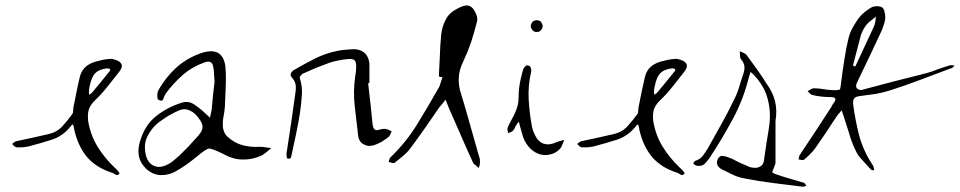

<svg xmlns="http://www.w3.org/2000/svg" viewBox="-20 -663 3620 724"><path d="M400.4 -441.4Q392.6 -440.4 379.9 -439.5Q366.2 -437.5 352.5 -433.6Q326.2 -428.7 307.6 -415Q288.1 -400.4 281.2 -374Q274.4 -345.7 268.6 -316.4Q262.7 -287.1 256.8 -257.8Q255.9 -252 255.9 -245.1Q255.9 -237.3 252.9 -233.4Q235.4 -209 214.8 -186.5Q194.3 -164.1 162.1 -157.2Q131.8 -150.4 102.5 -143.6Q72.3 -137.7 43 -130.9Q38.1 -129.9 34.2 -127Q29.3 -123 25.4 -120.1Q29.3 -117.2 33.2 -112.3Q38.1 -108.4 42 -107.4Q52.7 -107.4 63.5 -107.4Q75.2 -108.4 85.9 -110.4Q130.9 -122.1 173.8 -135.7Q217.8 -149.4 248 -188.5Q252 -194.3 254.9 -193.4Q256.8 -191.4 257.8 -185.5Q258.8 -181.6 259.8 -176.8Q259.8 -171.9 261.7 -167Q275.4 -110.4 308.6 -70.3Q342.8 -31.2 399.4 -12.7Q407.2 -10.7 415 -4.9Q418 -2.9 420.9 -2.9Q425.8 -2.9 430.7 -8.8Q431.6 -9.8 424.8 -18.6Q418 -26.4 412.1 -31.2Q374 -67.4 347.7 -110.4Q321.3 -153.3 312.5 -206.1Q309.6 -229.5 314.5 -249Q320.3 -267.6 338.9 -285.2Q364.3 -309.6 385.7 -336.9Q408.2 -365.2 429.7 -392.6Q439.5 -405.3 439.5 -415Q439.5 -419.9 436.5 -423.8Q429.7 -435.5 400.4 -441.4ZM318.4 -338.9Q325.2 -374 339.8 -387.7Q354.5 -402.3 384.8 -405.3Q387.7 -405.3 390.6 -404.3Q393.6 -403.3 396.5 -402.3Q394.5 -400.4 394.5 -397.5Q394.5 -394.5 392.6 -393.6Q376 -373 359.4 -352.5Q343.8 -333 327.1 -313.5Q325.2 -311.5 322.3 -309.6Q319.3 -307.6 316.4 -305.7Q316.4 -309.6 315.4 -313.5Q315.4 -316.4 315.4 -320.3Q315.4 -325.2 316.4 -330.1Q317.4 -335 318.4 -338.9Z M784.2 -410.2Q782.2 -422.9 775.4 -427.7Q768.6 -432.6 753.9 -428.7Q706.1 -412.1 669.9 -380.9Q633.8 -349.6 604.5 -309.6Q599.6 -300.8 595.7 -290Q591.8 -278.3 577.1 -287.1Q573.2 -289.1 573.2 -302.7Q573.2 -316.4 578.1 -324.2Q607.4 -375 649.4 -412.1Q691.4 -448.2 748 -465.8Q762.7 -469.7 776.4 -469.7Q793 -469.7 804.7 -461.9Q826.2 -447.3 830.1 -410.2Q833 -373 831.1 -335.9Q829.1 -299.8 828.1 -262.7Q827.1 -244.1 823.2 -225.6Q819.3 -206.1 820.3 -187.5Q820.3 -177.7 825.2 -166Q830.1 -154.3 837.9 -147.5Q863.3 -124 895.5 -115.2Q926.8 -107.4 960.9 -109.4Q971.7 -109.4 982.4 -107.4Q993.2 -106.4 1002.9 -104.5Q994.1 -96.7 985.4 -89.8Q977.5 -83 967.8 -77.1Q931.6 -60.5 895.5 -61.5Q860.4 -61.5 826.2 -80.1Q822.3 -82 819.3 -84Q816.4 -85 812.5 -86.9Q776.4 -104.5 766.6 -102.5Q755.9 -100.6 725.6 -75.2Q704.1 -57.6 682.6 -42Q660.2 -26.4 636.7 -13.7Q613.3 -2.9 590.8 -2.9Q585.9 -2.9 581.1 -2.9Q552.7 -5.9 529.3 -28.3Q505.9 -52.7 502.9 -80.1Q502 -85.9 502 -91.8Q502 -114.3 510.7 -138.7Q529.3 -194.3 569.3 -225.6Q610.4 -257.8 661.1 -274.4Q688.5 -284.2 710 -270.5Q731.4 -256.8 750 -239.3Q754.9 -234.4 760.7 -229.5Q766.6 -224.6 771.5 -218.8Q773.4 -227.5 775.4 -235.4Q777.3 -243.2 778.3 -251Q781.2 -277.3 783.2 -303.7Q786.1 -330.1 789.1 -355.5Q788.1 -369.1 787.1 -382.8Q787.1 -396.5 784.2 -410.2ZM614.3 -43.9Q626 -49.8 635.7 -58.6Q646.5 -67.4 656.2 -76.2Q672.9 -92.8 689.5 -109.4Q705.1 -127 720.7 -143.6Q741.2 -165 743.2 -178.7Q746.1 -192.4 734.4 -210Q716.8 -237.3 696.3 -246.1Q675.8 -255.9 653.3 -246.1Q633.8 -237.3 615.2 -226.6Q596.7 -214.8 579.1 -202.1Q554.7 -182.6 541 -158.2Q526.4 -133.8 526.4 -111.3Q526.4 -60.5 552.7 -42Q578.1 -24.4 614.3 -43.9Z M1384.8 -195.3Q1386.7 -181.6 1391.6 -175.8Q1397.5 -168.9 1413.1 -174.8Q1418 -175.8 1423.8 -176.8Q1429.7 -177.7 1434.6 -176.8Q1440.4 -175.8 1446.3 -172.9Q1451.2 -169.9 1457 -168Q1454.1 -162.1 1451.2 -155.3Q1449.2 -149.4 1444.3 -145.5Q1433.6 -137.7 1421.9 -129.9Q1410.2 -123 1397.5 -118.2Q1372.1 -107.4 1352.5 -118.2Q1332 -127.9 1330.1 -155.3Q1324.2 -210 1317.4 -264.6Q1311.5 -318.4 1319.3 -374Q1321.3 -383.8 1322.3 -393.6Q1323.2 -403.3 1323.2 -412.1Q1323.2 -428.7 1317.4 -435.5Q1310.5 -441.4 1294.9 -440.4Q1277.3 -439.5 1258.8 -435.5Q1241.2 -432.6 1223.6 -426.8Q1197.3 -417 1171.9 -407.2Q1147.5 -396.5 1121.1 -384.8Q1117.2 -382.8 1113.3 -377Q1109.4 -372.1 1110.4 -369.1Q1121.1 -335.9 1118.2 -303.7Q1116.2 -271.5 1111.3 -238.3Q1105.5 -201.2 1097.7 -164.1Q1089.8 -127 1082 -89.8Q1080.1 -82 1078.1 -72.3Q1077.1 -64.5 1068.4 -64.5Q1066.4 -64.5 1063.5 -65.4Q1061.5 -65.4 1060.5 -77.1Q1060.5 -80.1 1060.5 -83Q1060.5 -90.8 1062.5 -97.7Q1070.3 -152.3 1079.1 -208Q1086.9 -263.7 1094.7 -318.4Q1096.7 -332 1094.7 -344.7Q1091.8 -357.4 1082 -369.1Q1073.2 -377.9 1077.1 -386.7Q1080.1 -394.5 1090.8 -400.4Q1129.9 -422.9 1169.9 -443.4Q1210 -462.9 1254.9 -471.7Q1269.5 -474.6 1285.2 -475.6Q1301.8 -477.5 1316.4 -477.5Q1340.8 -476.6 1356.4 -461.9Q1371.1 -447.3 1373 -421.9Q1373 -404.3 1373 -386.7Q1373 -369.1 1373 -350.6Q1372.1 -350.6 1371.1 -349.6Q1370.1 -349.6 1368.2 -349.6Q1372.1 -310.5 1377 -271.5Q1380.9 -233.4 1384.8 -195.3Z M1643.6 -531.2Q1646.5 -561.5 1660.2 -587.9Q1672.9 -614.3 1702.1 -628.9Q1716.8 -637.7 1732.4 -641.6Q1736.3 -642.6 1739.3 -642.6Q1752 -642.6 1761.7 -632.8Q1770.5 -623 1776.4 -607.4Q1782.2 -591.8 1778.3 -580.1Q1768.6 -542 1756.8 -504.9Q1744.1 -467.8 1727.5 -432.6Q1710.9 -399.4 1710 -369.1Q1708 -338.9 1719.7 -305.7Q1737.3 -248 1752.9 -191.4Q1768.6 -133.8 1785.2 -77.1Q1787.1 -71.3 1789.1 -65.4Q1790 -59.6 1790 -54.7Q1790 -48.8 1789.1 -42Q1787.1 -36.1 1785.2 -29.3Q1780.3 -34.2 1774.4 -39.1Q1767.6 -43 1764.6 -47.9Q1741.2 -98.6 1718.8 -150.4Q1696.3 -202.1 1673.8 -252.9Q1669.9 -261.7 1667 -269.5Q1664.1 -278.3 1660.2 -287.1Q1655.3 -280.3 1649.4 -273.4Q1643.6 -265.6 1637.7 -259.8Q1610.4 -220.7 1583 -180.7Q1555.7 -141.6 1526.4 -102.5Q1514.6 -86.9 1499 -74.2Q1484.4 -62.5 1468.8 -49.8Q1464.8 -46.9 1458 -48.8Q1451.2 -51.8 1445.3 -51.8Q1447.3 -56.6 1448.2 -61.5Q1449.2 -67.4 1453.1 -70.3Q1510.7 -126 1551.8 -192.4Q1592.8 -258.8 1630.9 -326.2Q1637.7 -335.9 1640.6 -347.7Q1644.5 -360.4 1648.4 -371.1Q1643.6 -373 1640.6 -373Q1636.7 -374 1634.8 -375Q1636.7 -414.1 1638.7 -453.1Q1639.6 -491.2 1643.6 -531.2Z M1957 -134.8Q1951.2 -147.5 1948.2 -161.1Q1944.3 -175.8 1940.4 -188.5Q1939.5 -192.4 1938.5 -196.3Q1937.5 -200.2 1936.5 -204.1Q1933.6 -200.2 1930.7 -197.3Q1927.7 -193.4 1925.8 -189.5Q1922.9 -185.5 1920.9 -179.7Q1918.9 -174.8 1915 -170.9Q1912.1 -167 1906.2 -165Q1901.4 -163.1 1896.5 -161.1Q1895.5 -166 1893.6 -171.9Q1893.6 -174.8 1893.6 -177.7Q1893.6 -180.7 1894.5 -182.6Q1901.4 -198.2 1909.2 -211.9Q1917 -225.6 1923.8 -241.2Q1935.5 -267.6 1935.5 -294.9Q1935.5 -323.2 1940.4 -349.6Q1942.4 -363.3 1946.3 -376Q1949.2 -389.6 1953.1 -402.3Q1956.1 -408.2 1961.9 -414.1Q1967.8 -418.9 1976.6 -414.1Q1980.5 -412.1 1982.4 -404.3Q1984.4 -396.5 1982.4 -390.6Q1970.7 -338.9 1973.6 -287.1Q1976.6 -234.4 1986.3 -183.6Q1988.3 -176.8 1990.2 -169.9Q1993.2 -163.1 1996.1 -156.2Q2008.8 -127.9 2030.3 -121.1Q2050.8 -114.3 2079.1 -127Q2085.9 -129.9 2093.8 -131.8Q2100.6 -133.8 2108.4 -135.7Q2104.5 -128.9 2101.6 -120.1Q2098.6 -112.3 2094.7 -105.5Q2084 -92.8 2070.3 -85.9Q2055.7 -79.1 2035.2 -78.1Q2009.8 -79.1 1989.3 -94.7Q1969.7 -109.4 1957 -134.8ZM2019.5 -548.8Q2016.6 -545.9 2012.7 -543.9Q2007.8 -542 2003.9 -542Q2000 -542 1995.1 -543.9Q1991.2 -545.9 1988.3 -548.8Q1985.4 -551.8 1983.4 -556.6Q1981.4 -560.5 1981.4 -564.5Q1981.4 -569.3 1983.4 -573.2Q1985.4 -577.1 1988.3 -581.1Q1991.2 -584 1995.1 -585Q2000 -586.9 2003.9 -586.9Q2007.8 -586.9 2012.7 -585Q2016.6 -584 2019.5 -581.1Q2022.5 -577.1 2024.4 -573.2Q2026.4 -569.3 2026.4 -564.5Q2026.4 -560.5 2024.4 -556.6Q2022.5 -551.8 2019.5 -548.8Z M2531.2 -441.4Q2523.4 -440.4 2510.7 -439.5Q2497.1 -437.5 2483.4 -433.6Q2457 -428.7 2438.5 -415Q2418.9 -400.4 2412.1 -374Q2405.3 -345.7 2399.4 -316.4Q2393.6 -287.1 2387.7 -257.8Q2386.7 -252 2386.7 -245.1Q2386.7 -237.3 2383.8 -233.4Q2366.2 -209 2345.7 -186.5Q2325.2 -164.1 2293 -157.2Q2262.7 -150.4 2233.4 -143.6Q2203.1 -137.7 2173.8 -130.9Q2168.9 -129.9 2165 -127Q2160.2 -123 2156.2 -120.1Q2160.2 -117.2 2164.1 -112.3Q2168.9 -108.4 2172.9 -107.4Q2183.6 -107.4 2194.3 -107.4Q2206.1 -108.4 2216.8 -110.4Q2261.7 -122.1 2304.7 -135.7Q2348.6 -149.4 2378.9 -188.5Q2382.8 -194.3 2385.7 -193.4Q2387.7 -191.4 2388.7 -185.5Q2389.6 -181.6 2390.6 -176.8Q2390.6 -171.9 2392.6 -167Q2406.2 -110.4 2439.5 -70.3Q2473.6 -31.2 2530.3 -12.7Q2538.1 -10.7 2545.9 -4.9Q2548.8 -2.9 2551.8 -2.9Q2556.6 -2.9 2561.5 -8.8Q2562.5 -9.8 2555.7 -18.6Q2548.8 -26.4 2543 -31.2Q2504.9 -67.4 2478.5 -110.4Q2452.1 -153.3 2443.4 -206.1Q2440.4 -229.5 2445.3 -249Q2451.2 -267.6 2469.7 -285.2Q2495.1 -309.6 2516.6 -336.9Q2539.1 -365.2 2560.5 -392.6Q2570.3 -405.3 2570.3 -415Q2570.3 -419.9 2567.4 -423.8Q2560.5 -435.5 2531.2 -441.4ZM2449.2 -338.9Q2456.1 -374 2470.7 -387.7Q2485.4 -402.3 2515.6 -405.3Q2518.6 -405.3 2521.5 -404.3Q2524.4 -403.3 2527.3 -402.3Q2525.4 -400.4 2525.4 -397.5Q2525.4 -394.5 2523.4 -393.6Q2506.8 -373 2490.2 -352.5Q2474.6 -333 2458 -313.5Q2456.1 -311.5 2453.1 -309.6Q2450.2 -307.6 2447.3 -305.7Q2447.3 -309.6 2446.3 -313.5Q2446.3 -316.4 2446.3 -320.3Q2446.3 -325.2 2447.3 -330.1Q2448.2 -335 2449.2 -338.9Z M2904.3 -55.7Q2904.3 -51.8 2904.3 -47.9Q2903.3 -43 2901.4 -39.1Q2899.4 -33.2 2895.5 -23.4Q2890.6 -13.7 2892.6 -12.7Q2900.4 -6.8 2909.2 -4.9Q2917 -2 2926.8 1Q2947.3 7.8 2968.8 13.7Q2990.2 19.5 3011.7 26.4Q3014.6 27.3 3016.6 31.2Q3018.6 35.2 3021.5 38.1Q3017.6 38.1 3013.7 40Q3009.8 41 3006.8 41Q2951.2 34.2 2896.5 27.3Q2840.8 20.5 2787.1 9.8Q2764.6 5.9 2744.1 -3.9Q2722.7 -14.6 2702.1 -24.4Q2692.4 -29.3 2686.5 -38.1Q2680.7 -47.9 2685.5 -60.5Q2692.4 -76.2 2704.1 -75.2Q2715.8 -74.2 2727.5 -69.3Q2744.1 -63.5 2758.8 -54.7Q2774.4 -46.9 2789.1 -41Q2797.9 -37.1 2806.6 -33.2Q2816.4 -30.3 2825.2 -30.3Q2836.9 -29.3 2846.7 -35.2Q2857.4 -41 2860.4 -55.7Q2865.2 -85.9 2869.1 -116.2Q2874 -146.5 2878.9 -176.8Q2888.7 -234.4 2876 -285.2Q2864.3 -335.9 2823.2 -379.9Q2820.3 -382.8 2817.4 -385.7Q2813.5 -388.7 2810.5 -391.6Q2808.6 -387.7 2807.6 -382.8Q2805.7 -378.9 2804.7 -375Q2784.2 -290 2743.2 -213.9Q2702.1 -137.7 2654.3 -65.4Q2645.5 -53.7 2635.7 -43.9Q2625 -35.2 2607.4 -38.1Q2603.5 -39.1 2600.6 -41Q2597.7 -43.9 2593.8 -45.9Q2595.7 -48.8 2597.7 -52.7Q2599.6 -55.7 2602.5 -56.6Q2620.1 -62.5 2629.9 -75.2Q2639.6 -87.9 2648.4 -102.5Q2672.9 -146.5 2698.2 -191.4Q2723.6 -236.3 2746.1 -283.2Q2758.8 -307.6 2766.6 -333Q2774.4 -359.4 2783.2 -384.8Q2788.1 -399.4 2787.1 -413.1Q2785.2 -426.8 2774.4 -439.5Q2770.5 -444.3 2770.5 -453.1Q2770.5 -461.9 2769.5 -469.7Q2775.4 -466.8 2783.2 -463.9Q2791 -460.9 2794.9 -456.1Q2814.5 -428.7 2834 -402.3Q2853.5 -375 2871.1 -346.7Q2893.6 -316.4 2902.3 -282.2Q2911.1 -247.1 2904.3 -207Q2904.3 -168.9 2904.3 -131.8Q2904.3 -93.8 2904.3 -55.7Z M3471.7 -386.7Q3494.1 -392.6 3515.6 -401.4Q3537.1 -409.2 3559.6 -416Q3564.5 -418 3569.3 -417Q3574.2 -416 3580.1 -416Q3576.2 -413.1 3573.2 -409.2Q3569.3 -405.3 3565.4 -405.3Q3508.8 -383.8 3451.2 -362.3Q3394.5 -340.8 3336.9 -322.3Q3309.6 -313.5 3280.3 -308.6Q3251 -304.7 3222.7 -300.8Q3206.1 -298.8 3201.2 -292Q3195.3 -285.2 3197.3 -268.6Q3205.1 -209 3219.7 -152.3Q3235.4 -94.7 3268.6 -43.9Q3270.5 -41 3272.5 -38.1Q3273.4 -35.2 3274.4 -32.2Q3275.4 -29.3 3275.4 -26.4Q3275.4 -23.4 3276.4 -20.5Q3273.4 -21.5 3269.5 -21.5Q3265.6 -21.5 3264.6 -23.4Q3249 -41 3231.4 -59.6Q3213.9 -77.1 3205.1 -98.6Q3190.4 -128.9 3181.6 -161.1Q3171.9 -193.4 3161.1 -225.6Q3159.2 -231.4 3157.2 -236.3Q3156.2 -241.2 3154.3 -247.1Q3150.4 -242.2 3146.5 -238.3Q3142.6 -234.4 3138.7 -229.5Q3117.2 -198.2 3096.7 -166Q3075.2 -133.8 3053.7 -103.5Q3044.9 -91.8 3034.2 -81.1Q3024.4 -71.3 3012.7 -61.5Q3009.8 -58.6 3002.9 -59.6Q2997.1 -61.5 2991.2 -61.5Q2992.2 -66.4 2993.2 -71.3Q2993.2 -75.2 2996.1 -79.1Q3025.4 -124 3055.7 -168.9Q3085 -213.9 3114.3 -258.8Q3116.2 -262.7 3118.2 -266.6Q3120.1 -269.5 3123 -273.4Q3131.8 -285.2 3129.9 -291Q3127.9 -296.9 3112.3 -296.9Q3094.7 -296.9 3077.1 -298.8Q3060.5 -300.8 3043 -304.7Q3038.1 -305.7 3034.2 -310.5Q3029.3 -315.4 3025.4 -319.3Q3031.2 -322.3 3037.1 -326.2Q3043 -330.1 3048.8 -330.1Q3065.4 -330.1 3083 -327.1Q3099.6 -324.2 3117.2 -323.2Q3144.5 -322.3 3147.5 -326.2Q3149.4 -330.1 3152.3 -356.4Q3157.2 -397.5 3164.1 -438.5Q3169.9 -479.5 3179.7 -519.5Q3184.6 -539.1 3195.3 -558.6Q3206.1 -578.1 3218.8 -595.7Q3227.5 -607.4 3240.2 -617.2Q3252 -627 3265.6 -634.8Q3274.4 -639.6 3287.1 -639.6Q3299.8 -639.6 3306.6 -634.8Q3313.5 -629.9 3315.4 -618.2Q3318.4 -606.4 3318.4 -595.7Q3317.4 -584 3313.5 -572.3Q3309.6 -560.5 3305.7 -549.8Q3283.2 -501 3259.8 -452.1Q3236.3 -404.3 3213.9 -356.4Q3206.1 -341.8 3209 -334Q3211.9 -325.2 3226.6 -323.2Q3287.1 -339.8 3348.6 -355.5Q3411.1 -371.1 3471.7 -386.7ZM3205.1 -412.1Q3221.7 -448.2 3239.3 -485.4Q3255.9 -521.5 3273.4 -558.6Q3278.3 -568.4 3280.3 -579.1Q3282.2 -589.8 3283.2 -600.6Q3274.4 -592.8 3264.6 -585.9Q3254.9 -579.1 3248 -570.3Q3240.2 -560.5 3234.4 -549.8Q3228.5 -538.1 3225.6 -528.3Q3217.8 -500 3210.9 -471.7Q3203.1 -443.4 3196.3 -416Q3198.2 -415 3200.2 -414.1Q3203.1 -413.1 3205.1 -412.1Z"/></svg>

Font: Yuremane_body
Style: Regular
Weight: 400
Version: Version 1.0